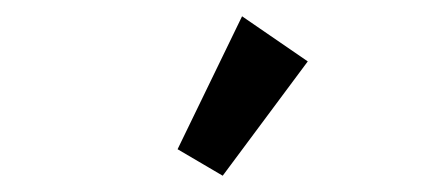

<svg xmlns="http://www.w3.org/2000/svg" viewBox="-20 -734 540 237"><path d="M278.8 -713.9 359.9 -658.2 254.9 -517.1 199.2 -549.8Z"/></svg>

Font: InconsolataGo
Style: Bold
Weight: 700
Designer: Raph Levien, Kirill Tkachev(cyreal.org)
Foundry: Raph Levien, Kirill Tkachev(cyreal.org)
Version: Version 1.015; ttfautohint (v0.92) -l 8 -r 50 -G 200 -x 14 -